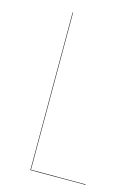

<svg xmlns="http://www.w3.org/2000/svg" viewBox="-106 -740 577 800"><g transform="rotate(15 182.0 -340.0)"><path d="M107.9 -680.2V-2H344.2V0H106V-680.2Z"/></g></svg>

Font: Fira Sans Compressed Two
Style: Regular
Weight: 100
Width: 1
Designer: Carrois Corporate & Edenspiekermann AG
Foundry: Carrois Corporate GbR & Edenspiekermann AG
Version: Version 4.203;PS 004.203;hotconv 1.0.88;makeotf.lib2.5.64775